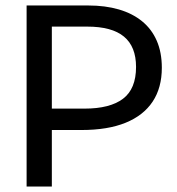

<svg xmlns="http://www.w3.org/2000/svg" viewBox="-20 -680 645 700"><path d="M126 -206V-284H288Q381 -284 428.5 -320Q476 -356 476 -436Q476 -510 432 -546.5Q388 -583 298 -583H126V-660H302Q364 -660 413.5 -645.5Q463 -631 498 -602.5Q533 -574 551.5 -531.5Q570 -489 570 -433Q570 -360 536.5 -309.5Q503 -259 438 -232.5Q373 -206 277 -206ZM77 0V-660H169V0Z"/></svg>

Font: Bricolage Grotesque 36pt
Style: Regular
Weight: 400
Designer: Mathieu Triay
Foundry: Atelier Triay
Version: Version 1.001;gftools[0.9.33.dev8+g029e19f]